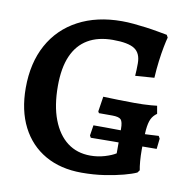

<svg xmlns="http://www.w3.org/2000/svg" viewBox="-76 -728 819 816"><g transform="rotate(10 334.0 -320.0)"><path d="M328 12Q237 12 170.5 -26Q104 -64 68 -134.5Q32 -205 32 -302Q32 -410 75 -488.5Q118 -567 198 -609.5Q278 -652 386 -652Q410 -652 437 -649.5Q464 -647 490.5 -643.5Q517 -640 541.5 -635.5Q566 -631 583 -628L589 -617Q585 -603 579.5 -575Q574 -547 569.5 -511.5Q565 -476 563 -439L481 -433Q482 -446 482.5 -459.5Q483 -473 483 -487Q483 -531 455.5 -549Q428 -567 362 -567Q298 -567 254 -541Q210 -515 187.5 -463.5Q165 -412 165 -334Q165 -249 188 -189Q211 -129 252.5 -97.5Q294 -66 352 -66Q384 -66 414 -75Q444 -84 461 -95V-200Q461 -231 452 -240.5Q443 -250 414 -250Q401 -250 384 -250Q367 -250 357 -250L353 -257L363 -322Q392 -321 429 -320Q466 -319 498 -319Q516 -319 535 -319.5Q554 -320 570 -321.5Q586 -323 595 -324L601 -290Q585 -279 577 -262.5Q569 -246 566 -215Q563 -184 563 -129Q563 -102 565 -78.5Q567 -55 570 -41L562 -30Q543 -21 507.5 -11.5Q472 -2 426 5Q380 12 328 12ZM341 -141 336 -150 343 -195Q365 -195 393 -195Q421 -195 447 -194.5Q473 -194 490 -194Q506 -194 529 -194.5Q552 -195 577 -196.5Q602 -198 624 -199L630 -188L625 -143L480 -142Q463 -142 438 -142Q413 -142 387.5 -141.5Q362 -141 341 -141Z"/></g></svg>

Font: Alegreya SemiBold
Style: Regular
Weight: 600
Designer: Juan Pablo del Peral
Foundry: Huerta Tipografica
Version: Version 2.009